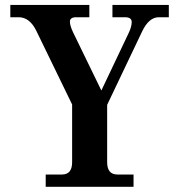

<svg xmlns="http://www.w3.org/2000/svg" viewBox="-20 -508 712 763"><path d="M510.7 234.4H161.6V185.5H226.1Q266.6 185.5 266.6 136.7V-92.8L124 -386.2Q97.7 -439.5 54.2 -439.5H21V-488.3H335V-439.5H283.2Q257.8 -439.5 257.8 -421.9Q257.8 -406.2 270.5 -379.4L382.8 -148.4L491.2 -376.5Q503.4 -401.9 503.4 -420.4Q503.4 -439.5 476.6 -439.5H426.8V-488.3H650.9V-439.5H610.8Q572.3 -439.5 545.4 -384.3L405.8 -91.3V136.7Q405.8 185.5 446.8 185.5H510.7Z"/></svg>

Font: Munson
Style: Bold
Weight: 700
Designer: Paul James MIller
Foundry: High-Logic / Made with FontCreator
Version: Version 2.10;May 5, 2019;FontCreator 11.5.0.2430 64-bit